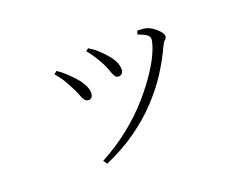

<svg xmlns="http://www.w3.org/2000/svg" viewBox="-88 -671 1175 900"><g transform="rotate(-20 500.0 -221.5)"><path d="M399 -481 412 -491Q434 -478 451 -463Q468 -448 483 -431Q502 -411 514 -389Q526 -367 526 -345Q526 -332 519 -325Q512 -318 501 -318Q489 -318 482.5 -330Q476 -342 469.5 -361.5Q463 -381 451 -403Q444 -416 436 -429Q428 -442 419 -455Q410 -468 399 -481ZM311 48 298 29Q380 -15 445.5 -68Q511 -121 559.5 -177Q608 -233 641 -283.5Q674 -334 690 -373.5Q706 -413 706 -432Q706 -443 694.5 -452Q683 -461 651 -473L657 -490Q667 -489 678 -489Q689 -489 701 -486Q713 -483 725 -475.5Q737 -468 748 -458Q759 -448 765.5 -438.5Q772 -429 772 -422Q772 -411 763.5 -404Q755 -397 747 -380Q721 -322 682.5 -262Q644 -202 591 -145.5Q538 -89 468.5 -39.5Q399 10 311 48ZM222 -430 236 -442Q255 -430 272.5 -414Q290 -398 303 -384Q329 -357 341.5 -333.5Q354 -310 354 -291Q354 -278 348.5 -270Q343 -262 332 -262Q319 -262 311.5 -273Q304 -284 297 -304Q290 -324 275 -350Q264 -373 250.5 -393Q237 -413 222 -430Z"/></g></svg>

Font: Noto Serif HK
Style: Regular
Weight: 200
Designer: Ryoko NISHIZUKA 西塚涼子 (kana & ideographs); Frank Grießhammer (Latin, Greek & Cyrillic); Wenlong ZHANG 张文龙 (bopomofo); San
Foundry: Adobe
Version: Version 2.001;hotconv 1.1.0;makeotfexe 2.6.0